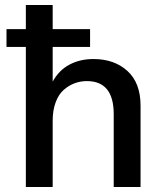

<svg xmlns="http://www.w3.org/2000/svg" viewBox="-20 -745 659 765"><path d="M83 0V-558.1H5.9V-628.9H83V-725.1H189.9V-628.9H338.9V-558.1H189.9V-419.9Q214.8 -465.3 256.8 -487.5Q298.8 -509.8 352.1 -509.8Q435.5 -509.8 487.8 -462.2Q540 -414.6 540 -324.2V0H433.1V-290Q433.1 -421.9 326.2 -421.9Q300.3 -421.9 276.9 -413.1Q253.4 -404.3 233.4 -386.5Q213.4 -368.7 201.7 -337.2Q189.9 -305.7 189.9 -264.2V0Z"/></svg>

Font: Work Sans Medium
Style: Regular
Weight: 500
Designer: Wei Huang
Foundry: Wei Huang
Version: Version 2.012